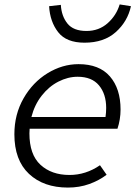

<svg xmlns="http://www.w3.org/2000/svg" viewBox="-20 -835 612 868"><path d="M45 -228Q45 -318 86.5 -390.5Q128 -463 195 -504Q262 -545 335 -545Q429 -545 477 -489.5Q525 -434 525 -340Q525 -295 511 -253H114Q113 -245 113 -232Q113 -136 163 -90Q213 -44 294 -44Q368 -44 432 -88L462 -45Q428 -19 383.5 -3Q339 13 287 13Q177 13 111 -49Q45 -111 45 -228ZM202 -807 255 -813Q258 -762 285 -728.5Q312 -695 371 -695Q427 -695 466.5 -730Q506 -765 521 -815L572 -807Q557 -738 503.5 -690Q450 -642 362 -642Q280 -642 243 -689.5Q206 -737 202 -807ZM457 -306Q460 -327 460 -347Q460 -410 427.5 -449Q395 -488 331 -488Q287 -488 244 -466Q201 -444 168.5 -402.5Q136 -361 122 -306Z"/></svg>

Font: Nebula Sans Book
Style: Regular
Weight: 400
Italic angle: -9°
Designer: Paul D. Hunt for Adobe (as Source Sans)
Foundry: Nebula Entertainment & Broadcasting LLC
Version: Version 1.010